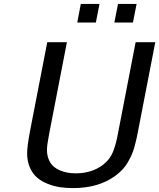

<svg xmlns="http://www.w3.org/2000/svg" viewBox="-20 -940 811 978"><path d="M657.2 -825.2H562.5L581.1 -919.9H675.8ZM468.3 -825.2H373.5L391.6 -919.9H486.8ZM219.2 -176.8Q219.2 -149.4 228.3 -127.7Q237.3 -106 252 -93Q266.6 -80.1 286.4 -71.8Q306.2 -63.5 325.7 -60.3Q345.2 -57.1 366.2 -57.1Q446.8 -57.1 504.4 -100.1Q523.4 -115.2 536.9 -133.3Q550.3 -151.4 558.6 -174.8Q566.9 -198.2 571 -214.1Q575.2 -230 580.6 -258.8L670.9 -725.1H771L684.1 -276.9Q678.7 -248.5 675.3 -233.2Q671.9 -217.8 665 -192.6Q658.2 -167.5 650.4 -150.6Q642.6 -133.8 631.1 -113.5Q619.6 -93.3 603.8 -76.4Q587.9 -59.6 567.9 -44.9Q482.9 18.1 351.6 18.1Q316.4 18.1 285.2 13.4Q253.9 8.8 222.7 -3.7Q191.4 -16.1 168.9 -35.4Q146.5 -54.7 132.3 -86.4Q118.2 -118.2 118.2 -158.7Q118.2 -195.8 133.8 -276.9L220.7 -725.1H320.8L230.5 -258.8Q219.2 -200.7 219.2 -176.8Z"/></svg>

Font: Aurulent Sans
Style: Italic
Weight: 400
Italic angle: -11°
Version: Version 2007.05.04